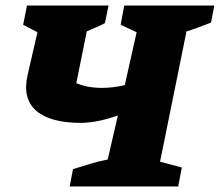

<svg xmlns="http://www.w3.org/2000/svg" viewBox="-20 -677 798 697"><path d="M233 0 245 -63Q275 -72 307 -82Q339 -92 371 -98L408 -258Q372 -245 337.5 -238Q303 -231 273 -231Q162 -231 111.5 -275Q61 -319 80 -404L116 -560L64 -587L78 -657H374L361 -593Q346 -585 330 -578.5Q314 -572 295 -563L257 -375Q297 -358 351 -358Q390 -358 433 -368L476 -560L418 -587L431 -657H758L746 -595Q725 -587 702.5 -578.5Q680 -570 657 -563L561 -90L640 -69L627 0Z"/></svg>

Font: Piazzolla SC ExtraBold
Style: Italic
Weight: 800
Italic angle: -11.3°
Designer: Juan Pablo del Peral
Foundry: Huerta Tipografica
Version: Version 1.330